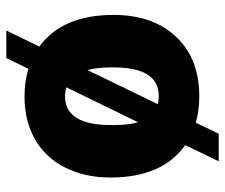

<svg xmlns="http://www.w3.org/2000/svg" viewBox="-72 -563 706 602"><g transform="rotate(-90 281.0 -262.0)"><path d="M25.4 -269Q25.4 -348.1 56.2 -409.9Q86.9 -471.7 144.5 -504.9Q202.1 -538.1 279.8 -538.1Q325.7 -538.1 366.2 -525.9L399.9 -595.2H486.3L436 -491.7Q535.2 -419.4 535.2 -258.8Q535.2 -135.3 466.6 -62.7Q397.9 9.8 280.8 9.8Q235.4 9.8 197.3 -1L162.6 70.8H76.2L127 -34.2Q25.4 -106 25.4 -269ZM189.9 -258.8Q189.9 -211.9 198.7 -182.1L308.1 -406.7Q295.4 -411.1 279.8 -411.1Q197.3 -411.1 190.4 -288.6ZM370.6 -269Q370.6 -310.5 362.3 -340.8L255.4 -120.1Q266.1 -117.2 280.8 -117.2Q368.7 -117.2 370.6 -252.4Z"/></g></svg>

Font: TypoPRO Roboto
Style: Regular
Weight: 900
Designer: Google
Version: Version 2.136; 2016